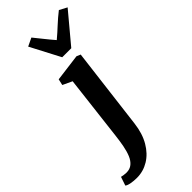

<svg xmlns="http://www.w3.org/2000/svg" viewBox="-461 -914 1230 1230"><g transform="rotate(-45 154.0 -299.0)"><path d="M204 0Q194 82 160.2 139.5Q126.5 197 76.8 227.2Q27 257.5 -31 257.5Q-59.5 257.5 -84.5 252.8Q-109.5 248 -119 239.5L-99 180.5Q-92 182.5 -78.5 184.5Q-65 186.5 -55 186.5Q-23.5 186.5 -2.8 169.2Q18 152 30.5 121.8Q43 91.5 50.5 52Q58 12.5 63 -31.5L115 -471.5L51 -501.5L60.5 -543.5L245.5 -567.5L272.5 -556ZM176.5 -627.5 70.5 -830 126 -856.5Q151 -826 176.8 -793.5Q202.5 -761 229.5 -730Q266.5 -761 301.2 -793.5Q336 -826 375 -856.5L427 -829L258.5 -627.5Z"/></g></svg>

Font: Merriweather ExtraBold
Style: Italic
Weight: 800
Italic angle: -7.8°
Version: Version 2.101